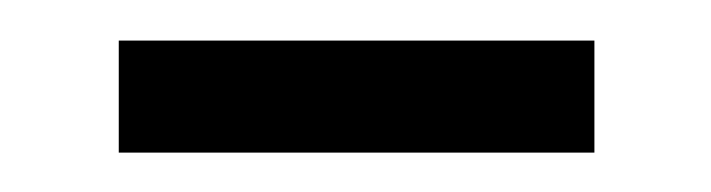

<svg xmlns="http://www.w3.org/2000/svg" viewBox="-20 -540 359 97"><path d="M40 -462.9V-519.5H280.3V-462.9Z"/></svg>

Font: Mgen+ 1c regular
Style: Regular
Weight: 400
Designer: [Source Han Sans]
Ryoko NISHIZUKA  (kana & ideographs); Paul D. Hunt (Latin, Greek & Cyrillic); Wenlong ZHANG  (bopomofo
Version: Version 1.059.20150602